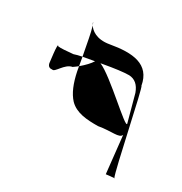

<svg xmlns="http://www.w3.org/2000/svg" viewBox="-82 -392 505 532"><g transform="rotate(20 171.0 -126.5)"><path d="M31 -175C30 -164 35 -158 44 -158C53 -152 71 -184 95 -184C101 -187 106 -189 111 -192V-220C101 -220 92 -219 85 -218C63 -220 47 -221 38 -224C33 -240 31 -165 31 -175ZM108 -311C111 -286 110 -268 111 -220H148C140 -211 128 -202 111 -192V-177C112 -142 118 -114 131 -94C149 -68 181 -60 217 -54C259 -54 283 -42 291 -55L283 64C283 64 303 65 309 66C303 48 297 -202 292 -200C292 -264 239 -278 170 -278C129 -278 113 -299 108 -311ZM108 -311C106 -325 104 -321 108 -311ZM309 66C309 67 310 67 310 67C311 67 310 66 309 66ZM164 -220H171C206 -220 232 -219 250 -216C268 -212 279 -199 283 -176L291 -88C291 -71 202 -196 164 -220Z"/></g></svg>

Font: Arrow
Style: Regular
Weight: 400
Version: Version 0.23